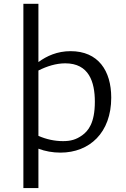

<svg xmlns="http://www.w3.org/2000/svg" viewBox="-20 -785 660 1002"><path d="M180.5 -765H102V196.5H180.5V-9C216 4.5 255 11.5 295.5 11.5C447 11.5 560.5 -92 560.5 -275.5C560.5 -416 492.5 -518 348.5 -518C279 -518 224 -493 180.5 -461ZM180.5 -76V-417C225 -439.5 273 -454.5 320.5 -454.5C444 -454.5 475 -358 475 -254C475 -142 440 -101.5 409 -79C377.5 -56.5 349 -48.5 309 -48.5C266 -48.5 222.5 -57.5 180.5 -76Z"/></svg>

Font: Monaspace Argon Light
Style: Regular
Weight: 300
Designer: Riley Cran & the Lettermatic Team
Foundry: Lettermatic
Version: Version 1.000 (Monaspace Argon)